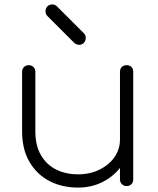

<svg xmlns="http://www.w3.org/2000/svg" viewBox="-20 -842 713 869"><path d="M333 7Q261 7 204 -22.5Q147 -52 113.5 -109Q80 -166 80 -248V-517Q80 -530 88.5 -538.5Q97 -547 110 -547Q123 -547 131.5 -538.5Q140 -530 140 -517V-248Q140 -183 165.5 -139.5Q191 -96 234.5 -74.5Q278 -53 333 -53Q387 -53 430 -74Q473 -95 498 -130.5Q523 -166 523 -211H573Q569 -149 536 -99.5Q503 -50 450.5 -21.5Q398 7 333 7ZM553 0Q540 0 531.5 -8.5Q523 -17 523 -30V-517Q523 -531 531.5 -539Q540 -547 553 -547Q567 -547 575 -539Q583 -531 583 -517V-30Q583 -17 575 -8.5Q567 0 553 0ZM338 -639Q328 -639 317 -647L194 -770Q186 -778 186 -791Q186 -805 195 -813.5Q204 -822 217 -822Q229 -822 238 -813L361 -690Q368 -683 368 -670Q368 -657 359.5 -648Q351 -639 338 -639Z"/></svg>

Font: ComfortaaLight
Style: Regular
Weight: 300
Designer: Johan Aakerlund
Foundry: Johan Aakerlund
Version: Version 3.104; ttfautohint (v1.8.1.43-b0c9)